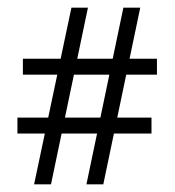

<svg xmlns="http://www.w3.org/2000/svg" viewBox="-20 -480 455 500"><path d="M205.1 0 301.3 -460H345.2L249 0ZM25.4 -132.3V-173.8H374.5V-132.3ZM68.8 0 166 -460H209L112.8 0ZM39.6 -285.6V-327.1H388.7V-285.6Z"/></svg>

Font: Lateef
Style: Regular
Weight: 400
Designer: SIL International
Foundry: SIL International
Version: Version 4.200